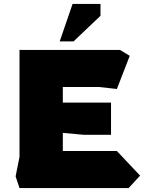

<svg xmlns="http://www.w3.org/2000/svg" viewBox="-20 -964 738 984"><path d="M80 0 60 -60 80 -160V-708H595L645 -678L579 -508L489 -518H302V-438H549V-273H411L302 -283V-190H579L698 -64L639 0ZM286 -752 352 -944H495V-883L357 -752Z"/></svg>

Font: Rowdies
Style: Bold
Weight: 700
Designer: Jaikishan Patel
Version: Version 1.000; ttfautohint (v1.8.3)